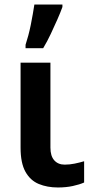

<svg xmlns="http://www.w3.org/2000/svg" viewBox="-20 -819 410 849"><path d="M203 -166Q203 -129 220 -110Q237 -91 266 -91Q288 -91 310 -95.5Q332 -100 352 -106V-12Q332 -3 302 3.5Q272 10 236 10Q189 10 151.5 -5.5Q114 -21 92.5 -59.5Q71 -98 71 -166V-542H203ZM93 -621Q99 -639 105 -661.5Q111 -684 116 -708.5Q121 -733 125 -756.5Q129 -780 132 -799H256V-788Q247 -763 233.5 -732.5Q220 -702 204.5 -669Q189 -636 171 -606H93Z"/></svg>

Font: Noto Sans Display SemiBold
Style: Regular
Weight: 600
Designer: Monotype Design Team
Foundry: Monotype Imaging Inc.
Version: Version 2.003